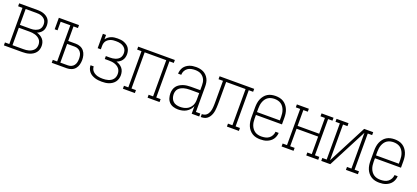

<svg xmlns="http://www.w3.org/2000/svg" viewBox="32 -1402 4936 2274"><g transform="rotate(20 2500.0 -265.0)"><path d="M19 0V-37H74V-493H19V-530H249Q269 -530 289.5 -527.5Q310 -525 329.5 -518Q349 -511 366 -499.5Q383 -488 395 -471.5Q407 -455 412 -434.5Q417 -414 417 -394Q417 -375 412.5 -356Q408 -337 397 -321.5Q386 -306 370 -294.5Q354 -283 336 -276Q358 -270 378 -258.5Q398 -247 413 -230Q428 -213 435 -191Q442 -169 442 -146Q442 -123 435.5 -101Q429 -79 414.5 -61Q400 -43 380.5 -31Q361 -19 339 -12Q317 -5 294.5 -2.5Q272 0 249 0ZM249 -293Q264 -293 279.5 -295Q295 -297 309.5 -302Q324 -307 337 -315Q350 -323 359.5 -335.5Q369 -348 373 -363Q377 -378 377 -393Q377 -409 373 -424Q369 -439 359.5 -451Q350 -463 337 -471.5Q324 -480 309.5 -485Q295 -490 279.5 -491.5Q264 -493 249 -493H114V-293ZM114 -37H249Q267 -37 284.5 -38.5Q302 -40 319 -45Q336 -50 351.5 -59Q367 -68 379 -81Q391 -94 396.5 -111.5Q402 -129 402 -147Q402 -164 396.5 -181.5Q391 -199 379 -212Q367 -225 351.5 -234Q336 -243 319 -248Q302 -253 284.5 -255Q267 -257 249 -257H114Z M622 0V-37H677V-493H555V-385H519V-530H773V-493H717V-310H813Q842 -310 870 -299Q898 -288 916.5 -265Q935 -242 942.5 -213Q950 -184 950 -155Q950 -126 942.5 -96.5Q935 -67 916.5 -44.5Q898 -22 870 -11Q842 0 813 0ZM717 -37H813Q835 -37 855 -46Q875 -55 888 -72.5Q901 -90 905.5 -111.5Q910 -133 910 -155Q910 -177 905.5 -198.5Q901 -220 888 -237.5Q875 -255 855 -264Q835 -273 813 -273H717Z M1253 8Q1231 8 1209.5 5.5Q1188 3 1167 -3.5Q1146 -10 1127 -21Q1108 -32 1094 -48.5Q1080 -65 1072 -85.5Q1064 -106 1064 -128Q1064 -129 1064 -129.5Q1064 -130 1064 -130H1104Q1104 -130 1104 -129.5Q1104 -129 1104 -129Q1104 -112 1110.5 -96.5Q1117 -81 1129 -69Q1141 -57 1156 -49Q1171 -41 1187 -36.5Q1203 -32 1219.5 -30.5Q1236 -29 1253 -29Q1270 -29 1288 -31Q1306 -33 1322.5 -38Q1339 -43 1354.5 -52.5Q1370 -62 1381 -76Q1392 -90 1397 -107Q1402 -124 1402 -142Q1402 -160 1397 -177.5Q1392 -195 1380.5 -209Q1369 -223 1353.5 -232.5Q1338 -242 1321 -247.5Q1304 -253 1286 -255Q1268 -257 1250 -257H1197V-294H1250Q1266 -294 1282 -296Q1298 -298 1313.5 -303Q1329 -308 1343 -316.5Q1357 -325 1367 -337.5Q1377 -350 1381.5 -366Q1386 -382 1386 -398Q1386 -414 1381.5 -429.5Q1377 -445 1367 -457.5Q1357 -470 1343 -479Q1329 -488 1313.5 -493Q1298 -498 1282 -499.5Q1266 -501 1250 -501Q1234 -501 1217.5 -499.5Q1201 -498 1185.5 -492.5Q1170 -487 1156.5 -478Q1143 -469 1133 -456Q1123 -443 1118.5 -426.5Q1114 -410 1114 -394V-349H1074V-530H1114V-475Q1126 -492 1142.5 -505Q1159 -518 1178.5 -525.5Q1198 -533 1218.5 -535.5Q1239 -538 1259 -538Q1280 -538 1300.5 -535.5Q1321 -533 1340 -525.5Q1359 -518 1376 -506Q1393 -494 1404.5 -477Q1416 -460 1421 -439.5Q1426 -419 1426 -399Q1426 -379 1420.5 -359Q1415 -339 1403 -322.5Q1391 -306 1374 -294.5Q1357 -283 1338 -276Q1360 -269 1380 -257Q1400 -245 1414.5 -227.5Q1429 -210 1435.5 -187Q1442 -164 1442 -141Q1442 -119 1435.5 -96.5Q1429 -74 1415.5 -56Q1402 -38 1383 -25Q1364 -12 1342.5 -4.5Q1321 3 1298.5 5.5Q1276 8 1253 8Z M1519 0V-37H1574V-493H1519V-530H1981V-493H1926V-37H1981V0H1830V-37H1886V-493H1614V-37H1670V0Z M2215 8Q2185 8 2155.5 -1Q2126 -10 2105 -31Q2084 -52 2075 -81.5Q2066 -111 2066 -141Q2066 -165 2072.5 -188.5Q2079 -212 2093.5 -231Q2108 -250 2129 -263Q2150 -276 2172.5 -283.5Q2195 -291 2219 -294Q2243 -297 2268 -297H2386V-358Q2386 -377 2383 -395.5Q2380 -414 2372 -431Q2364 -448 2351 -462Q2338 -476 2321.5 -485Q2305 -494 2286 -497.5Q2267 -501 2248 -501Q2224 -501 2199.5 -496Q2175 -491 2155 -476.5Q2135 -462 2123.5 -439Q2112 -416 2112 -391H2072Q2073 -413 2079 -434Q2085 -455 2097 -472.5Q2109 -490 2126.5 -503Q2144 -516 2164 -524Q2184 -532 2205.5 -535Q2227 -538 2248 -538Q2272 -538 2296 -533.5Q2320 -529 2341 -518.5Q2362 -508 2379 -490.5Q2396 -473 2407 -451.5Q2418 -430 2422 -406Q2426 -382 2426 -358V-37H2481V0H2386V-96Q2376 -71 2358.5 -50.5Q2341 -30 2317.5 -16.5Q2294 -3 2267.5 2.5Q2241 8 2215 8ZM2227 -29Q2248 -29 2268.5 -32.5Q2289 -36 2308 -44.5Q2327 -53 2342.5 -67.5Q2358 -82 2368 -100Q2378 -118 2382 -138.5Q2386 -159 2386 -180V-260H2268Q2249 -260 2230 -258Q2211 -256 2193.5 -251Q2176 -246 2159 -237Q2142 -228 2129.5 -214Q2117 -200 2111.5 -181.5Q2106 -163 2106 -145Q2106 -121 2114 -98Q2122 -75 2139 -58.5Q2156 -42 2179.5 -35.5Q2203 -29 2227 -29Z M2500 0V-37Q2515 -37 2529.5 -41Q2544 -45 2555.5 -54.5Q2567 -64 2575 -76.5Q2583 -89 2588 -103Q2593 -117 2595.5 -132Q2598 -147 2599 -161.5Q2600 -176 2600.5 -191Q2601 -206 2601 -221Q2601 -232 2601 -242.5Q2601 -253 2601 -264V-493H2545V-530H2981V-493H2926V-37H2981V0H2830V-37H2886V-493H2641V-262Q2641 -262 2641 -262Q2641 -262 2641 -261V-253Q2641 -233 2640.5 -212Q2640 -191 2639 -170.5Q2638 -150 2635 -129.5Q2632 -109 2625 -89Q2618 -69 2606.5 -51.5Q2595 -34 2578.5 -21.5Q2562 -9 2541.5 -4.5Q2521 0 2500 0Z M3251 8Q3225 8 3199 2.5Q3173 -3 3150.5 -17Q3128 -31 3111 -51.5Q3094 -72 3084 -96.5Q3074 -121 3070 -147.5Q3066 -174 3066 -200V-330Q3066 -356 3070 -382.5Q3074 -409 3084 -433Q3094 -457 3110.5 -478Q3127 -499 3149.5 -513Q3172 -527 3198 -532.5Q3224 -538 3250 -538Q3276 -538 3302 -532.5Q3328 -527 3350.5 -513Q3373 -499 3389.5 -478Q3406 -457 3416 -433Q3426 -409 3430 -382.5Q3434 -356 3434 -330V-247H3106V-200Q3106 -179 3109 -157.5Q3112 -136 3119.5 -116.5Q3127 -97 3140 -79.5Q3153 -62 3170.5 -50.5Q3188 -39 3209 -34Q3230 -29 3251 -29Q3276 -29 3301 -34Q3326 -39 3346 -53.5Q3366 -68 3378.5 -91Q3391 -114 3392 -139H3432Q3431 -117 3424 -96Q3417 -75 3404.5 -57.5Q3392 -40 3374 -27Q3356 -14 3336 -6Q3316 2 3294.5 5Q3273 8 3251 8ZM3106 -283H3394V-330Q3394 -351 3391 -372Q3388 -393 3380.5 -413Q3373 -433 3360.5 -450.5Q3348 -468 3330.5 -479.5Q3313 -491 3292 -496Q3271 -501 3250 -501Q3229 -501 3208 -496Q3187 -491 3169.5 -479.5Q3152 -468 3139.5 -450.5Q3127 -433 3119.5 -413Q3112 -393 3109 -372Q3106 -351 3106 -330Z M3519 0V-37H3574V-493H3519V-530H3670V-493H3614V-294H3886V-493H3830V-530H3981V-493H3926V-37H3981V0H3830V-37H3886V-258H3614V-37H3670V0Z M4019 0V-37H4074V-493H4019V-530H4170V-493H4114V-42L4367 -530H4481V-493H4426V-37H4481V0H4330V-37H4386V-488L4133 0Z M4751 8Q4725 8 4699 2.5Q4673 -3 4650.5 -17Q4628 -31 4611 -51.5Q4594 -72 4584 -96.5Q4574 -121 4570 -147.5Q4566 -174 4566 -200V-330Q4566 -356 4570 -382.5Q4574 -409 4584 -433Q4594 -457 4610.5 -478Q4627 -499 4649.5 -513Q4672 -527 4698 -532.5Q4724 -538 4750 -538Q4776 -538 4802 -532.5Q4828 -527 4850.5 -513Q4873 -499 4889.5 -478Q4906 -457 4916 -433Q4926 -409 4930 -382.5Q4934 -356 4934 -330V-247H4606V-200Q4606 -179 4609 -157.5Q4612 -136 4619.5 -116.5Q4627 -97 4640 -79.5Q4653 -62 4670.5 -50.5Q4688 -39 4709 -34Q4730 -29 4751 -29Q4776 -29 4801 -34Q4826 -39 4846 -53.5Q4866 -68 4878.5 -91Q4891 -114 4892 -139H4932Q4931 -117 4924 -96Q4917 -75 4904.5 -57.5Q4892 -40 4874 -27Q4856 -14 4836 -6Q4816 2 4794.5 5Q4773 8 4751 8ZM4606 -283H4894V-330Q4894 -351 4891 -372Q4888 -393 4880.5 -413Q4873 -433 4860.5 -450.5Q4848 -468 4830.5 -479.5Q4813 -491 4792 -496Q4771 -501 4750 -501Q4729 -501 4708 -496Q4687 -491 4669.5 -479.5Q4652 -468 4639.5 -450.5Q4627 -433 4619.5 -413Q4612 -393 4609 -372Q4606 -351 4606 -330Z"/></g></svg>

Font: Iosevka Slab Extralight
Style: Regular
Weight: 200
Monospace: yes
Designer: Belleve Invis
Foundry: Belleve Invis
Version: Version 11.1.1; ttfautohint (v1.8.3)